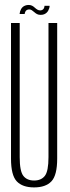

<svg xmlns="http://www.w3.org/2000/svg" viewBox="-20 -770 289 794"><path d="M121 5Q169 5 192.8 -20.2Q216.5 -45.5 216.5 -114V-675H180.5V-120Q180.5 -62 165.5 -42.8Q150.5 -23.5 121 -23.5Q91.5 -23.5 76.5 -42.8Q61.5 -62 61.5 -120V-675H25.5V-114Q25.5 -45.5 49.2 -20.2Q73 5 121 5ZM148 -708.5Q156.5 -708.5 162.5 -711Q168.5 -713.5 172.8 -717.5Q177 -721.5 179.5 -726.2Q182 -731 183.8 -736.5Q185.5 -742 185 -746H164Q164 -742 162.2 -737.2Q160.5 -732.5 156.2 -729.8Q152 -727 146.5 -727Q140 -727 134.5 -730.2Q129 -733.5 124 -738.2Q119 -743 113 -746.2Q107 -749.5 98.5 -749.5Q91 -749.5 84.8 -747.2Q78.5 -745 74.2 -741.2Q70 -737.5 67.2 -732.5Q64.5 -727.5 63 -722.5Q61.5 -717.5 61 -712H82Q82.5 -716.5 84.5 -721.2Q86.5 -726 90.8 -728.5Q95 -731 101 -731Q106.5 -731 111.5 -727.8Q116.5 -724.5 121.8 -719.8Q127 -715 133 -711.8Q139 -708.5 148 -708.5Z"/></svg>

Font: Anybody ExtraCondensed ExtraLight
Style: Regular
Weight: 250
Width: 2
Version: Version 1.113;gftools[0.9.25]